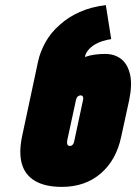

<svg xmlns="http://www.w3.org/2000/svg" viewBox="-20 -720 533 751"><path d="M392 -509Q375 -509 360.5 -507.5Q346 -506 334.5 -503.5Q323 -501 313 -497V-501Q316 -513 325.5 -524.5Q335 -536 351 -546Q367 -555 381.5 -559.5Q396 -564 415 -567L394 -700Q336 -693 291.5 -673Q247 -653 215 -624Q179 -593 158 -555Q137 -517 129 -480L66 -185Q53 -121 66 -77.5Q79 -34 118.5 -11.5Q158 11 222 11Q313 11 374 -41.5Q435 -94 454 -185L485 -327Q498 -389 488.5 -429.5Q479 -470 453.5 -489.5Q428 -509 392 -509ZM295 -347Q300 -347 302.5 -344.5Q305 -342 305.5 -337.5Q306 -333 304 -325L271 -171Q270 -164 267.5 -159Q265 -154 261.5 -151.5Q258 -149 253 -149Q249 -149 246 -151.5Q243 -154 242.5 -159Q242 -164 243 -171L277 -328Q278 -333 280 -337Q282 -341 284.5 -343Q287 -345 290 -346Q293 -347 295 -347Z"/></svg>

Font: Advent Pro Black
Style: Italic
Weight: 900
Italic angle: -12°
Version: Version 3.000